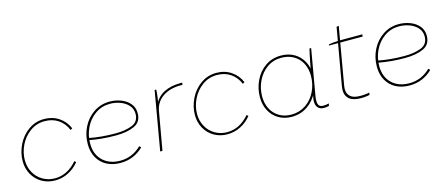

<svg xmlns="http://www.w3.org/2000/svg" viewBox="-45 -1139 3817 1641"><g transform="rotate(-15 1863.5 -318.0)"><path d="M63 -223Q63 -298 97.5 -368Q132 -438 193.5 -481.5Q255 -525 332 -525Q406 -525 462 -487.5Q518 -450 545 -386L528 -376Q502 -438 451.5 -472Q401 -506 332 -506Q260 -506 203 -465Q146 -424 114.5 -359.5Q83 -295 83 -227Q83 -167 110 -117.5Q137 -68 185.5 -39.5Q234 -11 294 -11Q350 -11 399.5 -36.5Q449 -62 489 -110L503 -98Q462 -48 407 -20.5Q352 7 291 7Q226 7 174 -23Q122 -53 92.5 -105.5Q63 -158 63 -223Z M638 -220Q638 -302 673.5 -371.5Q709 -441 771.5 -482.5Q834 -524 912 -524Q963 -524 1011 -506Q1059 -488 1089 -452.5Q1119 -417 1119 -367Q1119 -289 1054.5 -259.5Q990 -230 891 -230Q760 -230 654 -252L656 -270Q764 -248 891 -248Q980 -248 1040 -272.5Q1100 -297 1100 -366Q1100 -410 1072 -441.5Q1044 -473 1000 -489Q956 -505 910 -505Q837 -505 779.5 -465Q722 -425 690.5 -359.5Q659 -294 659 -220Q659 -124 717.5 -68Q776 -12 872 -12Q926 -12 973 -32Q1020 -52 1058 -90L1072 -76Q1030 -35 979 -14Q928 7 869 7Q800 7 748 -20.5Q696 -48 667 -99.5Q638 -151 638 -220Z M1310 -520H1324Q1324 -499 1319.5 -463Q1315 -427 1307 -388L1302 -395Q1332 -458 1392.5 -489Q1453 -520 1540 -520H1554L1551 -501Q1543 -501 1534 -501Q1440 -501 1376.5 -458Q1313 -415 1299 -336L1240 0H1220Z M1587 -223Q1587 -298 1621.5 -368Q1656 -438 1717.5 -481.5Q1779 -525 1856 -525Q1930 -525 1986 -487.5Q2042 -450 2069 -386L2052 -376Q2026 -438 1975.5 -472Q1925 -506 1856 -506Q1784 -506 1727 -465Q1670 -424 1638.5 -359.5Q1607 -295 1607 -227Q1607 -167 1634 -117.5Q1661 -68 1709.5 -39.5Q1758 -11 1818 -11Q1874 -11 1923.5 -36.5Q1973 -62 2013 -110L2027 -98Q1986 -48 1931 -20.5Q1876 7 1815 7Q1750 7 1698 -23Q1646 -53 1616.5 -105.5Q1587 -158 1587 -223Z M2605 -119 2619 -178 2643 -339Q2647 -358 2650 -376Q2668 -472 2680 -520H2695L2625 -118Q2616 -70 2624.5 -43.5Q2633 -17 2668 -17Q2693 -17 2718 -24L2714 -3Q2690 3 2669 3Q2627 3 2609 -28Q2591 -59 2605 -119ZM2651 -297Q2651 -218 2618.5 -148.5Q2586 -79 2525 -37Q2464 5 2384 5Q2319 5 2268.5 -25Q2218 -55 2190.5 -107.5Q2163 -160 2163 -226Q2163 -304 2196 -373Q2229 -442 2289 -483.5Q2349 -525 2427 -525Q2494 -525 2544.5 -495.5Q2595 -466 2623 -414Q2651 -362 2651 -297ZM2183 -228Q2183 -166 2208 -117.5Q2233 -69 2279 -41.5Q2325 -14 2386 -14Q2457 -14 2513 -51.5Q2569 -89 2600.5 -153Q2632 -217 2632 -293Q2632 -354 2607 -402.5Q2582 -451 2535 -478.5Q2488 -506 2425 -506Q2355 -506 2300 -467.5Q2245 -429 2214 -365Q2183 -301 2183 -228Z M2864 -136 2952 -639 2972 -643 2884 -135Q2875 -82 2898 -51.5Q2921 -21 2975 -17Q2997 -15 3026.5 -17Q3056 -19 3076 -24L3073 -4Q3053 1 3024.5 3Q2996 5 2971 3Q2908 -2 2880.5 -38Q2853 -74 2864 -136ZM2940 -520H3148L3145 -501H2848L2849 -510Q2864 -514 2893 -517Q2922 -520 2940 -520Z M3196 -220Q3196 -302 3231.5 -371.5Q3267 -441 3329.5 -482.5Q3392 -524 3470 -524Q3521 -524 3569 -506Q3617 -488 3647 -452.5Q3677 -417 3677 -367Q3677 -289 3612.5 -259.5Q3548 -230 3449 -230Q3318 -230 3212 -252L3214 -270Q3322 -248 3449 -248Q3538 -248 3598 -272.5Q3658 -297 3658 -366Q3658 -410 3630 -441.5Q3602 -473 3558 -489Q3514 -505 3468 -505Q3395 -505 3337.5 -465Q3280 -425 3248.5 -359.5Q3217 -294 3217 -220Q3217 -124 3275.5 -68Q3334 -12 3430 -12Q3484 -12 3531 -32Q3578 -52 3616 -90L3630 -76Q3588 -35 3537 -14Q3486 7 3427 7Q3358 7 3306 -20.5Q3254 -48 3225 -99.5Q3196 -151 3196 -220Z"/></g></svg>

Font: Fixel Italic Variable Display Thin
Style: Italic
Weight: 100
Italic angle: -10°
Designer: AlfaBravo + MacPaw
Foundry: Kyrylo Tkachov, Marchela Mozhyna, Serhii Makarenko, Maria Weinstein, Zakhar Kryvoshyya
Version: Version 1.210;Glyphs 3.2 (3217)